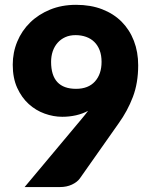

<svg xmlns="http://www.w3.org/2000/svg" viewBox="-20 -756 620 776"><path d="M310.5 -276Q317.5 -284.5 323.8 -292.2Q330 -300 336 -308Q313.5 -296 287 -290Q260.5 -284 231.5 -284Q196 -284 160.5 -296.8Q125 -309.5 96.2 -335.5Q67.5 -361.5 49.5 -401Q31.5 -440.5 31.5 -494.5Q31.5 -544 49.8 -588Q68 -632 101.8 -665Q135.5 -698 182.5 -717.2Q229.5 -736.5 287.5 -736.5Q346.5 -736.5 393 -718.5Q439.5 -700.5 471.8 -668Q504 -635.5 521.2 -590.8Q538.5 -546 538.5 -492Q538.5 -420.5 517 -364Q495.5 -307.5 459.5 -257.5L302.5 -34.5Q292 -20 270.8 -10Q249.5 0 222.5 0H79.5ZM390.5 -506Q390.5 -532.5 382.8 -552.8Q375 -573 361.2 -586.5Q347.5 -600 328 -607Q308.5 -614 285.5 -614Q262 -614 243.8 -605.8Q225.5 -597.5 212.8 -583Q200 -568.5 193.2 -548.8Q186.5 -529 186.5 -506Q186.5 -397 287.5 -397Q337 -397 363.8 -426.8Q390.5 -456.5 390.5 -506Z"/></svg>

Font: Lato Black
Style: Regular
Weight: 900
Designer: Lukasz Dziedzic
Foundry: tyPoland Lukasz Dziedzic
Version: Version 2.007; 2014-02-27